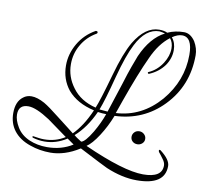

<svg xmlns="http://www.w3.org/2000/svg" viewBox="-82 -631 885 831"><g transform="rotate(10 361.0 -215.5)"><path d="M570 118Q506 118 435 88Q431 86 399.5 70.5Q368 55 309 24Q276 45 244 55Q212 65 182 65Q134 65 92 50Q44 34 18 0Q-6 -32 -6 -76Q-6 -127 24 -149Q39 -161 60 -161Q85 -161 118 -143Q142 -129 186 -94Q220 -68 239 -53Q258 -38 263 -34Q283 -54 301.5 -82.5Q320 -111 336 -148Q260 -165 219 -213Q183 -258 183 -319Q183 -369 209.5 -415Q236 -461 284 -488H287Q293 -488 293 -482Q293 -479 290 -477Q248 -453 225 -412Q203 -374 203 -328Q203 -272 238 -226Q273 -178 341 -161Q355 -193 389 -314Q416 -411 446 -463Q493 -541 554 -541Q576 -541 590 -534Q623 -549 662 -549Q690 -549 711 -518Q728 -489 728 -459Q728 -325 639 -233Q554 -145 428 -140Q409 -91 381.5 -48.5Q354 -6 331 9Q507 88 593 88Q676 88 676 35Q676 21 664 6Q659 -1 654 -7.5Q649 -14 644 -20L643 -25Q642 -29 646 -29Q649 -29 651 -27Q694 6 694 34Q694 118 570 118ZM395 -153 396 -156 438 -285Q452 -331 463.5 -362.5Q475 -394 482 -412Q520 -498 581 -529Q575 -531 569 -532Q563 -533 556 -534Q496 -534 456 -455Q443 -430 430 -393Q417 -356 404 -307Q376 -199 359 -156ZM431 -153Q544 -159 624 -251Q701 -342 701 -456Q701 -534 656 -534Q636 -534 613 -518Q631 -497 631 -464Q631 -428 609 -396Q584 -362 543 -345Q540 -344 538 -347Q536 -351 539 -352Q576 -368 599 -404Q620 -437 620 -470Q620 -496 606 -513Q561 -479 531 -412Q496 -337 451 -210ZM305 -5Q322 -8 352 -58Q377 -101 391 -141Q372 -141 354 -144Q321 -71 272 -28Q280 -21 288.5 -15.5Q297 -10 305 -5ZM163 44Q226 44 275 13L245 -8Q199 22 148 22Q122 22 98 15L94 13Q93 10 94 9Q96 7 98 8Q111 10 122.5 11.5Q134 13 145 13Q195 13 236 -13L149 -76Q88 -116 54 -116Q11 -116 11 -73Q11 -48 29.5 -17.5Q48 13 85 29Q120 44 163 44ZM546 -36Q533 -36 524.5 -44Q516 -52 516 -64Q516 -76 524.5 -84.5Q533 -93 546 -93Q558 -93 567 -84.5Q576 -76 576 -64Q576 -52 567 -44Q558 -36 546 -36Z"/></g></svg>

Font: Passions Conflict
Style: Regular
Weight: 400
Designer: Robert E. Leuschke
Foundry: Robert E. Leuschke
Version: Version 1.010; ttfautohint (v1.8.3)